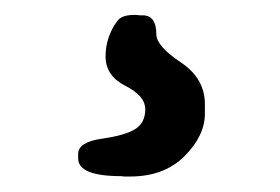

<svg xmlns="http://www.w3.org/2000/svg" viewBox="-20 -29 369 253"><path d="M83 179.7V173.8Q83 158.2 114 153.8Q145 149.4 158.2 141.1Q171.4 132.8 171.4 115Q171.4 97.2 145 84Q119.1 70.8 119.1 45.4Q119.1 20 134.3 -1Q140.1 -9.3 156.2 -9.3H160.2L164.1 -8.8H168Q186 -8.8 186 16.1Q186 31.7 218 53Q250 74.2 250 108.4V120.6Q250 149.9 223.1 176.8Q196.3 203.6 151.4 203.6H143.6L139.6 203.1Q83 203.1 83 179.7Z"/></svg>

Font: Averia Sans Libre
Style: Regular
Weight: 400
Version: Version 1.002